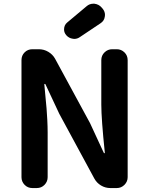

<svg xmlns="http://www.w3.org/2000/svg" viewBox="-20 -1002 788 1017"><path d="M151.4 -5.9Q127 -5.9 110.4 -22.9Q93.8 -40 93.8 -63.5V-683.6Q93.8 -708 110.4 -724.6Q127 -741.2 151.4 -741.2H185.5Q212.9 -741.2 235.8 -727.5Q258.8 -713.9 271.5 -691.4L457 -349.6L529.3 -193.4Q531.2 -190.4 533.7 -190.4Q536.1 -190.4 535.2 -193.4Q516.6 -372.1 516.6 -448.2V-683.6Q516.6 -708 533.7 -724.6Q550.8 -741.2 574.2 -741.2H598.6Q622.1 -741.2 639.2 -724.6Q656.2 -708 656.2 -683.6V-63.5Q656.2 -40 639.2 -22.9Q622.1 -5.9 598.6 -5.9H564.5Q538.1 -5.9 515.1 -19.5Q492.2 -33.2 479.5 -56.6L293.9 -399.4L220.7 -555.7Q219.7 -557.6 217.3 -557.6Q214.8 -557.6 214.8 -554.7Q215.8 -541 220.2 -496.1Q224.6 -451.2 226.6 -427.7Q228.5 -404.3 230.5 -367.2Q232.4 -330.1 232.4 -300.8V-63.5Q232.4 -40 215.8 -22.9Q199.2 -5.9 174.8 -5.9ZM403.3 -805.7Q389.6 -795.9 373 -795.9Q369.1 -795.9 365.2 -796.9Q344.7 -799.8 331.1 -815.4Q319.3 -829.1 319.3 -845.7Q319.3 -869.1 335.9 -882.8L438.5 -968.8Q454.1 -982.4 474.6 -982.4Q476.6 -982.4 479.5 -982.4Q503.9 -979.5 518.6 -961.9L524.4 -955.1Q536.1 -940.4 536.1 -922.9Q536.1 -918.9 535.2 -914.1Q532.2 -891.6 512.7 -878.9Z"/></svg>

Font: Gen Jyuu Gothic P Bold
Style: Bold
Weight: 700
Designer: [Source Han Sans]
Ryoko NISHIZUKA  (kana & ideographs); Paul D. Hunt (Latin, Greek & Cyrillic); Wenlong ZHANG  (bopomofo
Version: Version 1.002.20150607